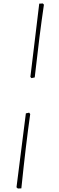

<svg xmlns="http://www.w3.org/2000/svg" viewBox="-20 -820 338 1106"><path d="M161 -370 155 -377Q166 -469 186 -633Q206 -797 206 -799L227 -800L233 -793Q208 -625 180 -374ZM83 266 75 259Q76 250 129 -167L148 -171L154 -163Q129 13 103 265Z"/></svg>

Font: Albura ExtraLight
Style: Italic
Weight: 156
Italic angle: -7°
Designer: Mercedes Jáuregui
Foundry: Omnibus-Type Team
Version: Version 1.000